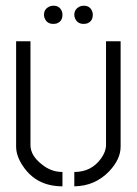

<svg xmlns="http://www.w3.org/2000/svg" viewBox="-20 -655 484 680"><path d="M135.7 -602.5Q135.7 -624 157.2 -632.8Q163.1 -634.8 168.9 -634.8Q193.4 -634.8 200.2 -611.3Q201.2 -607.4 201.2 -602.5Q201.2 -578.1 178.7 -571.3Q173.8 -570.3 168.9 -570.3Q145.5 -570.3 137.7 -591.8Q135.7 -597.7 135.7 -602.5ZM243.2 -602.5Q243.2 -624 264.6 -632.8Q270.5 -634.8 276.4 -634.8Q300.8 -634.8 307.6 -611.3Q308.6 -607.4 308.6 -602.5Q308.6 -578.1 286.1 -571.3Q281.2 -570.3 276.4 -570.3Q252.9 -570.3 245.1 -591.8Q243.2 -597.7 243.2 -602.5ZM37.1 -135.7V-508.8H87.9V-141.6Q87.9 -103.5 128.9 -72.3Q161.1 -45.9 201.2 -45.9V4.9Q109.4 4.9 61.5 -66.4Q37.1 -102.5 37.1 -135.7ZM243.2 4.9V-45.9Q303.7 -45.9 337.9 -93.8Q355.5 -118.2 355.5 -141.6V-508.8H407.2V-135.7Q407.2 -90.8 366.2 -47.9Q316.4 3.9 243.2 4.9Z"/></svg>

Font: Post No Bills Jaffna
Style: Regular
Weight: 400
Designer: Kosala Senevirathne, Siva Puranthara, Lasantha Premarathna, Tharique Azeez
Foundry: Mooniak
Version: Version 1.220 ; ttfautohint (v1.6)